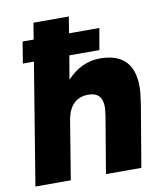

<svg xmlns="http://www.w3.org/2000/svg" viewBox="-81 -788 738 855"><g transform="rotate(-10 287.5 -360.0)"><path d="M66 -646H116L128 -720H288L276 -646H413L396 -549H260L242 -442Q273 -476 311 -494Q349 -512 391 -512Q544 -512 544 -358Q544 -332 537 -286L533 -261L489 0H329L372 -256Q376 -286 376 -295Q376 -362 313 -362Q235 -362 215 -274L170 0H10L100 -549H50Z"/></g></svg>

Font: Oak Sans ExtraBold
Style: Italic
Weight: 800
Italic angle: -9.49998°
Foundry: Erik Kennedy, Walven
Version: Version 1.000